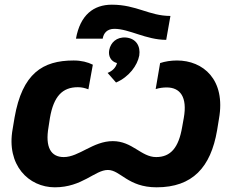

<svg xmlns="http://www.w3.org/2000/svg" viewBox="-20 -789 988 819"><path d="M214 10C331 10 385 -64 440 -64C494 -64 525 10 648 10C801 10 879 -75 906 -233L914 -282C944 -450 846 -531 735 -531C709 -531 684 -527 663 -520L644 -409C660 -414 676 -416 691 -416C748 -416 780 -376 764 -286L757 -247C742 -159 708 -119 646 -119C582 -119 545 -187 461 -187C377 -187 317 -119 252 -119C197 -119 172 -161 187 -247L193 -286C209 -379 247 -417 312 -417C328 -417 341 -414 357 -408L376 -513C354 -524 327 -531 294 -531C162 -531 75 -476 42 -287L34 -239C6 -85 102 10 214 10ZM304 -624H418C422 -648 437 -666 468 -666C531 -666 603 -619 689 -619L707 -721C616 -721 563 -769 457 -769C379 -769 322 -725 304 -624ZM439 -478 475 -437C531 -461 566 -510 574 -552C580 -592 561 -625 517 -629C477 -632 452 -607 446 -576C441 -551 452 -527 479 -520C475 -502 460 -486 439 -478Z"/></svg>

Font: Fixel Display 20240404
Style: Bold Italic
Weight: 700
Italic angle: -10°
Designer: AlfaBravo + MacPaw
Foundry: Kyrylo Tkachov, Marchela Mozhyna, Serhii Makarenko, Maria Weinstein, Zakhar Kryvoshyya
Version: Version 1.211;Glyphs 3.2 (3225)